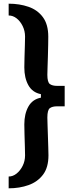

<svg xmlns="http://www.w3.org/2000/svg" viewBox="-20 -820 401 1042"><path d="M27 202Q86 202 135 184.5Q184 167 213.5 128Q243 89 243 23Q243 9 242 -20.5Q241 -50 240 -83Q239 -116 238 -143.5Q237 -171 237 -182Q237 -223 250.5 -233Q264 -243 290 -243H331V-354H290Q264 -354 250.5 -364Q237 -374 237 -414Q237 -425 238 -453Q239 -481 240 -514.5Q241 -548 241.5 -577.5Q242 -607 242 -621Q242 -687 213 -726.5Q184 -766 135 -783Q86 -800 27 -800V-736Q50 -736 70 -720.5Q90 -705 103 -678.5Q116 -652 116 -621Q116 -606 115 -574Q114 -542 113 -508Q112 -474 112 -454Q112 -397 134 -357.5Q156 -318 202 -309V-290Q156 -281 134 -241.5Q112 -202 112 -145Q112 -124 113 -90.5Q114 -57 115 -24.5Q116 8 116 23Q116 54 103 80Q90 106 70 122Q50 138 27 138Z"/></svg>

Font: Big Shoulders Display ExtraBold
Style: Regular
Weight: 800
Designer: Patric King
Foundry: XO Type Co
Version: Version 1.000; ttfautohint (v1.8.2)